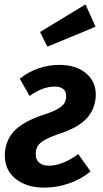

<svg xmlns="http://www.w3.org/2000/svg" viewBox="-20 -841 468 876"><path d="M417 -410Q417 -351 380.5 -306.5Q344 -262 255 -232Q207 -216 182.5 -201.5Q158 -187 150.5 -172Q143 -157 143 -137Q143 -113 158.5 -99Q174 -85 203 -85Q235 -85 270 -99.5Q305 -114 337 -138L393 -59Q353 -25 297 -5Q241 15 183 15Q102 15 52 -24.5Q2 -64 2 -132Q2 -194 41.5 -239.5Q81 -285 180 -318Q224 -332 246 -345.5Q268 -359 275 -372.5Q282 -386 282 -404Q282 -424 268.5 -435Q255 -446 230 -446Q174 -446 115 -403L70 -482Q109 -513 155.5 -529Q202 -545 250 -545Q326 -545 371.5 -507.5Q417 -470 417 -410ZM416 -719 196 -628 163 -695 370 -821Z"/></svg>

Font: Fira Sans Condensed SemiBold
Style: Italic
Weight: 600
Width: 3
Italic angle: -8°
Designer: bBox Type GmbH & Carrois Corporate GbR & Edenspiekermann AG
Foundry: bBox Type GmbH & Carrois Corporate GbR & Edenspiekermann AG
Version: Version 4.301